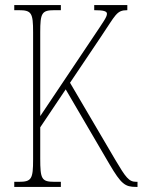

<svg xmlns="http://www.w3.org/2000/svg" viewBox="-20 -734 599 754"><path d="M36 0H219V-20H194C143 -20 138 -31 138 -112V-234L238 -383L410 -89C456 -11 471 0 514 0H520V-20H515C486 -20 474 -37 433 -106L255 -409L376 -589C435 -676 437 -694 480 -694V-714H350V-694C387 -694 400 -690 400 -680C400 -667 387 -650 345 -587L138 -278V-607C138 -683 144 -694 194 -694H219V-714H36V-694H54C104 -694 110 -683 110 -607V-108C110 -31 104 -20 54 -20H36Z"/></svg>

Font: Noto Serif ExtraCondensed Thin
Style: Regular
Weight: 100
Width: 2
Designer: Monotype Design Team
Foundry: Monotype Imaging Inc.
Version: Version 2.013